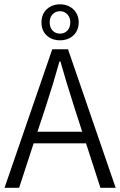

<svg xmlns="http://www.w3.org/2000/svg" viewBox="-20 -891 570 911"><path d="M139.6 -210.9 70.8 0H1.5L228 -657.2H302.7L528.8 0H456.5L388.2 -210.9ZM334.5 -376Q289.6 -516.6 266.6 -599.6H262.2Q234.4 -499 194.3 -376L157.7 -266.1H370.1ZM265.1 -870.6Q290 -870.6 310.1 -859.9Q330.1 -849.1 341.8 -829.6Q353.5 -810.1 353.5 -785.2Q353.5 -759.3 342 -740Q330.6 -720.7 310.3 -710.2Q290 -699.7 265.1 -699.7Q226.1 -699.7 201.4 -722.9Q176.8 -746.1 176.8 -785.2Q176.8 -810.5 188 -829.8Q199.2 -849.1 219.5 -859.9Q239.7 -870.6 265.1 -870.6ZM265.1 -837.9Q243.7 -837.9 229.7 -823.5Q215.8 -809.1 215.8 -785.2Q215.8 -759.8 229.7 -745.6Q243.7 -731.4 265.1 -731.4Q285.6 -731.4 299.6 -745.8Q313.5 -760.3 313.5 -785.2Q313.5 -808.6 299.3 -823.2Q285.2 -837.9 265.1 -837.9Z"/></svg>

Font: Varta
Style: Light
Weight: 300
Designer: Joana Correia, Viktoriya Grabowska, Eben Sorkin
Foundry: Sorkin Type
Version: Version 1.002; ttfautohint (v1.3) -l 8 -r 24 -G 200 -x 12 -H